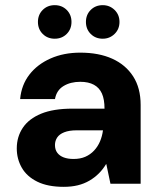

<svg xmlns="http://www.w3.org/2000/svg" viewBox="-20 -712 616 744"><path d="M227 12Q165 12 124.5 -8Q84 -28 64.5 -62Q45 -96 45 -137Q45 -182 68.5 -217Q92 -252 139.5 -271.5Q187 -291 261 -291H385Q385 -327 375 -349.5Q365 -372 344 -383.5Q323 -395 291 -395Q253 -395 226 -378.5Q199 -362 193 -328H58Q63 -383 94 -423Q125 -463 176 -485.5Q227 -508 291 -508Q363 -508 415 -484.5Q467 -461 496 -416Q525 -371 525 -305V0H408L392 -76H391Q379 -56 363 -40Q347 -24 326.5 -12Q306 0 281.5 6Q257 12 227 12ZM265 -96Q291 -96 310.5 -104.5Q330 -113 344.5 -128.5Q359 -144 367.5 -164Q376 -184 379 -207H277Q248 -207 229 -199.5Q210 -192 201.5 -179Q193 -166 193 -150Q193 -132 202 -120Q211 -108 227 -102Q243 -96 265 -96ZM192 -562Q164 -562 145.5 -580.5Q127 -599 127 -627Q127 -655 145.5 -673.5Q164 -692 192 -692Q220 -692 238.5 -673.5Q257 -655 257 -627Q257 -599 238.5 -580.5Q220 -562 192 -562ZM378 -562Q350 -562 331.5 -580.5Q313 -599 313 -627Q313 -655 331.5 -673.5Q350 -692 378 -692Q405 -692 424 -673.5Q443 -655 443 -627Q443 -599 424 -580.5Q405 -562 378 -562Z"/></svg>

Font: DM Sans 28pt ExtraBold
Style: Regular
Weight: 800
Version: Version 4.004;gftools[0.9.30]